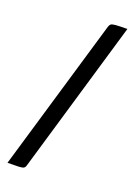

<svg xmlns="http://www.w3.org/2000/svg" viewBox="-150 -824 635 904"><g transform="rotate(20 167.5 -372.5)"><path d="M10 20 235 -743Q238 -753 243.5 -757.5Q249 -762 267 -763.5Q285 -765 325 -765L100 0Q98 9 92 13.5Q86 18 68 19Q50 20 10 20Z"/></g></svg>

Font: Yanone Kaffeesatz
Style: Regular
Weight: 400
Designer: Yanone (Cyrillic: Daniel Pouzeot, Huerta Tipografica, and Cyreal)
Foundry: Yanone
Version: Version 2.003